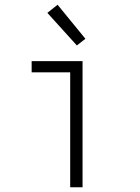

<svg xmlns="http://www.w3.org/2000/svg" viewBox="-20 -787 590 807"><path d="M275 0V-483H113V-530H327V0ZM303 -596 179 -733 222 -767 339 -624Z"/></svg>

Font: Lode Dark
Style: Regular
Weight: 400
Monospace: yes
Designer: Belleve Invis
Foundry: Belleve Invis
Version: Version 29.2.0; ttfautohint (v1.8.3)